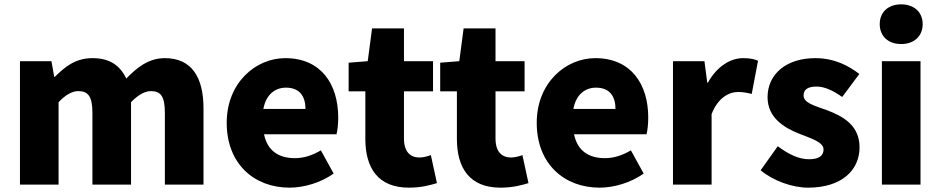

<svg xmlns="http://www.w3.org/2000/svg" viewBox="-20 -851 4334 885"><path d="M72 0H250V-380C283 -415 314 -431 340 -431C385 -431 406 -409 406 -330V0H584V-380C618 -415 649 -431 675 -431C720 -431 740 -409 740 -330V0H918V-352C918 -494 864 -583 740 -583C664 -583 611 -539 562 -489C533 -550 485 -583 406 -583C329 -583 280 -544 233 -497H230L217 -569H72Z M1315 14C1381 14 1459 -9 1518 -51L1459 -158C1418 -134 1380 -122 1339 -122C1267 -122 1213 -154 1197 -232H1531C1535 -246 1539 -277 1539 -309C1539 -464 1459 -583 1295 -583C1158 -583 1025 -469 1025 -285C1025 -96 1151 14 1315 14ZM1194 -349C1206 -416 1249 -447 1298 -447C1363 -447 1388 -405 1388 -349Z M1865 14C1923 14 1964 2 1994 -7L1966 -136C1952 -131 1932 -125 1914 -125C1872 -125 1842 -150 1842 -213V-430H1976V-569H1842V-720H1695L1675 -569L1587 -562V-430H1664V-211C1664 -77 1722 14 1865 14Z M2287 14C2345 14 2386 2 2416 -7L2388 -136C2374 -131 2354 -125 2336 -125C2294 -125 2264 -150 2264 -213V-430H2398V-569H2264V-720H2117L2097 -569L2009 -562V-430H2086V-211C2086 -77 2144 14 2287 14Z M2744 14C2810 14 2888 -9 2947 -51L2888 -158C2847 -134 2809 -122 2768 -122C2696 -122 2642 -154 2626 -232H2960C2964 -246 2968 -277 2968 -309C2968 -464 2888 -583 2724 -583C2587 -583 2454 -469 2454 -285C2454 -96 2580 14 2744 14ZM2623 -349C2635 -416 2678 -447 2727 -447C2792 -447 2817 -405 2817 -349Z M3082 0H3260V-325C3289 -400 3340 -427 3382 -427C3407 -427 3424 -423 3445 -418L3474 -571C3458 -578 3439 -583 3405 -583C3348 -583 3285 -546 3243 -470H3240L3227 -569H3082Z M3705 14C3860 14 3942 -67 3942 -172C3942 -275 3863 -316 3792 -343C3733 -364 3684 -377 3684 -411C3684 -438 3703 -452 3744 -452C3781 -452 3821 -433 3862 -404L3941 -510C3893 -547 3827 -583 3738 -583C3605 -583 3518 -510 3518 -403C3518 -308 3595 -262 3663 -235C3721 -212 3776 -196 3776 -162C3776 -134 3756 -117 3709 -117C3664 -117 3617 -138 3565 -177L3486 -66C3544 -18 3631 14 3705 14Z M4045 0H4223V-569H4045ZM4134 -648C4193 -648 4233 -684 4233 -740C4233 -795 4193 -831 4134 -831C4074 -831 4035 -795 4035 -740C4035 -684 4074 -648 4134 -648Z"/></svg>

Font: Noto Sans KR Black
Style: Regular
Weight: 900
Designer: Ryoko NISHIZUKA 西塚涼子 (kana, bopomofo & ideographs); Paul D. Hunt (Latin, Greek & Cyrillic); Sandoll Communications 산돌커뮤니
Foundry: Adobe
Version: Version 2.004;hotconv 1.0.118;makeotfexe 2.5.65603